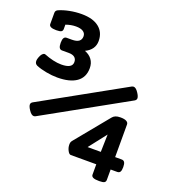

<svg xmlns="http://www.w3.org/2000/svg" viewBox="-147 -788 899 1001"><g transform="rotate(20 303.0 -287.5)"><path d="M265.6 -578.6Q265.6 -530.3 215.8 -506.3Q241.7 -496.6 256.1 -477.1Q270.5 -457.5 270.5 -429.7Q270.5 -378.4 233.2 -352.3Q195.8 -326.2 127.4 -326.2Q97.7 -326.2 65.2 -332.3Q32.7 -338.4 9.3 -348.1Q-4.9 -354.5 -4.9 -370.6Q-4.9 -378.9 -0.5 -390.6Q4.4 -404.3 11 -411.6Q17.6 -418.9 24.4 -418.9Q25.9 -418.9 28.8 -418Q51.8 -408.7 76.9 -402.8Q102.1 -397 123.5 -397Q184.1 -397 184.1 -432.1Q184.1 -449.2 172.9 -458.3Q161.6 -467.3 140.1 -467.3H102.5Q92.8 -467.3 87.6 -475.6Q82.5 -483.9 82.5 -502.4Q82.5 -521 87.6 -529.3Q92.8 -537.6 102.5 -537.6H132.3Q183.1 -537.6 183.1 -574.7Q183.1 -591.3 169.2 -600.6Q155.3 -609.9 128.9 -609.9Q101.6 -609.9 73.2 -599.6V-575.7Q73.2 -565.4 65.9 -560.8Q58.6 -556.2 38.1 -556.2Q-2 -556.2 -2 -575.7V-638.2Q-2 -650.9 10.7 -656.7Q36.6 -668 69.1 -674.3Q101.6 -680.7 134.8 -680.7Q197.8 -680.7 231.7 -653.6Q265.6 -626.5 265.6 -578.6ZM518.6 -417.5Q531.7 -417.5 545.9 -395.5Q557.6 -377.9 557.6 -367.2Q557.6 -357.9 547.9 -352.1L90.3 -97.7Q84.5 -95.2 80.6 -95.2Q67.4 -95.2 53.2 -117.2Q41.5 -134.8 41.5 -145.5Q41.5 -154.8 51.3 -160.6L508.8 -415Q514.6 -417.5 518.6 -417.5ZM553.2 -220.7V-39.6H589.8Q600.6 -39.6 605.7 -31.2Q610.8 -22.9 610.8 -4.9Q610.8 13.2 606 21.2Q601.1 29.3 589.8 29.3H553.2V86.9Q553.2 97.2 545.7 101.8Q538.1 106.4 517.6 106.4Q494.1 106.4 483.9 101.6Q473.6 96.7 473.6 86.9V29.3H332Q322.8 29.3 314.5 13.4Q306.2 -2.4 306.2 -19.5Q306.2 -26.9 307.6 -31.5Q309.1 -36.1 313 -41.5L464.4 -226.1Q471.2 -234.9 481.7 -239.3Q492.2 -243.7 509.3 -243.7Q531.2 -243.7 542.2 -237.5Q553.2 -231.4 553.2 -220.7ZM400.4 -39.6H473.6L476.1 -136.7Z"/></g></svg>

Font: Courier Prime
Style: Bold
Weight: 700
Designer: Alan Dague-Greene, Quote-Unquote Apps
Foundry: Quote-Unquote Apps
Version: Version 3.018